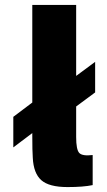

<svg xmlns="http://www.w3.org/2000/svg" viewBox="-20 -750 434 779"><path d="M366 -499V-375L289 -318V-194Q289 -143 301.5 -129.5Q314 -116 356 -121V1Q318 9 254 9Q179 9 147.5 -19Q116 -47 113 -110Q111 -136 111 -200V-210L34 -152V-276L111 -334V-730H289V-442Z"/></svg>

Font: Nacelle Heavy
Style: Regular
Weight: 800
Designer: Sora Sagano
Foundry: Sora Sagano
Version: Version 1.000;FEAKit 1.0